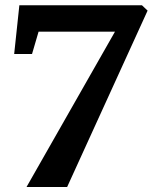

<svg xmlns="http://www.w3.org/2000/svg" viewBox="-20 -721 608 742"><path d="M442 -629.6 451.4 -598.6H116.8L137.4 -627L103.8 -512.4H34.8L54.8 -700.6H528.6L550.4 -680L239.4 1.8H82.4Z"/></svg>

Font: Wittgenstein
Style: Regular
Weight: 400
Designer: Jörg Drees
Foundry: Jörg Drees
Version: Version 1.003;Glyphs 3.1.2 (3151)